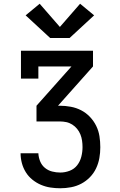

<svg xmlns="http://www.w3.org/2000/svg" viewBox="-20 -1006 640 1026"><path d="M302 0Q275 0 249 -4Q223 -8 198.5 -18.5Q174 -29 153 -46Q132 -63 118 -85.5Q104 -108 97 -134Q90 -160 90 -187H185Q186 -165 194.5 -144Q203 -123 220 -109Q237 -95 258.5 -89.5Q280 -84 302 -84Q328 -84 352.5 -93.5Q377 -103 392.5 -123Q408 -143 414.5 -168.5Q421 -194 421 -220Q421 -237 418.5 -254.5Q416 -272 409.5 -288Q403 -304 392 -317.5Q381 -331 366 -340.5Q351 -350 334 -353.5Q317 -357 300 -357H175V-441L362 -651H185V-586H92V-735H477V-651L290 -441H300Q329 -441 358.5 -435.5Q388 -430 414 -416.5Q440 -403 460.5 -381.5Q481 -360 494 -333.5Q507 -307 511.5 -278Q516 -249 516 -219Q516 -190 511 -161.5Q506 -133 493.5 -106.5Q481 -80 460.5 -59Q440 -38 414.5 -24.5Q389 -11 360 -5.5Q331 0 302 0ZM248 -803 117 -924 192 -986 300 -862 408 -986 483 -924 352 -803Z"/></svg>

Font: Iosevka Curly Slab MdEx
Style: Regular
Weight: 500
Width: 7
Monospace: yes
Designer: Belleve Invis
Foundry: Belleve Invis
Version: Version 11.1.0; ttfautohint (v1.8.3)